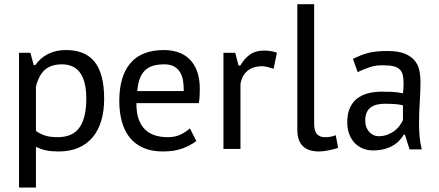

<svg xmlns="http://www.w3.org/2000/svg" viewBox="-20 -692 2039 892"><path d="M68.4 -446.8H121.1L136.7 -389.6H144Q167.5 -423.3 203.6 -441.4Q239.7 -459.5 286.6 -459.5Q329.1 -459.5 362.1 -446.8Q395 -434.1 417.7 -407Q440.4 -379.9 452.1 -336.7Q463.9 -293.5 463.9 -232.9Q463.9 -176.3 450.4 -131.1Q437 -85.9 410.4 -54.2Q383.8 -22.5 344.2 -5.4Q304.7 11.7 252.4 11.7Q235.4 11.7 221.4 10.5Q207.5 9.3 195.1 6.8Q182.6 4.4 171.1 0.2Q159.7 -3.9 147 -9.8V179.2H68.4ZM268.6 -393.1Q217.3 -393.1 188.5 -367.7Q159.7 -342.3 147 -289.1V-83.5Q166.5 -69.8 189.5 -62.3Q212.4 -54.7 248 -54.7Q317.4 -54.7 349.1 -99.4Q380.9 -144 380.9 -233.9Q380.9 -276.4 373 -306.6Q365.2 -336.9 350.6 -356Q335.9 -375 315.2 -384Q294.4 -393.1 268.6 -393.1Z M892.1 -36.6Q862.3 -14.6 825.4 -1.5Q788.6 11.7 736.8 11.7Q684.6 11.7 646.5 -4.9Q608.4 -21.5 583.5 -52Q558.6 -82.5 546.4 -126Q534.2 -169.4 534.2 -223.1Q534.2 -337.9 585.9 -398.7Q637.7 -459.5 742.2 -459.5Q775.4 -459.5 805.4 -450Q835.4 -440.4 858.4 -419.2Q881.3 -397.9 894.8 -363.3Q908.2 -328.6 908.2 -278.8Q908.2 -265.6 907.5 -247.8Q906.7 -230 903.8 -212.9H613.8Q613.3 -169.4 623.8 -139.4Q634.3 -109.4 653.6 -90.6Q672.9 -71.8 699.7 -63.2Q726.6 -54.7 758.8 -54.7Q794.4 -54.7 819.3 -66.9Q844.2 -79.1 862.3 -95.7ZM833.5 -269Q834 -292.5 830.8 -314.7Q827.6 -336.9 817.9 -354.2Q808.1 -371.6 790.3 -382.3Q772.5 -393.1 743.2 -393.1Q713.4 -393.1 691.2 -386.5Q668.9 -379.9 653.6 -365Q638.2 -350.1 629.4 -326.4Q620.6 -302.7 617.7 -269Z M1251 -372.6Q1237.3 -377 1223.6 -380.6Q1210 -384.3 1197.8 -384.3Q1175.3 -384.3 1157.7 -378.2Q1140.1 -372.1 1127.7 -361.1Q1115.2 -350.1 1107.7 -335.2Q1100.1 -320.3 1097.2 -302.7V0H1018.1V-446.8H1072.8L1088.4 -387.2H1096.2Q1115.2 -420.4 1141.4 -438.7Q1167.5 -457 1206.5 -457Q1218.8 -457 1234.6 -455.1Q1250.5 -453.1 1266.6 -447.3Z M1439.5 -118.2Q1439.5 -83.5 1452.6 -69.1Q1465.8 -54.7 1488.3 -54.7Q1495.1 -54.7 1500.7 -54.9Q1506.3 -55.2 1512.2 -56.2Q1518.1 -57.1 1524.7 -58.8Q1531.2 -60.5 1540 -63.5L1550.8 -4.9Q1542 -2 1530.8 1Q1519.5 3.9 1507.8 6.3Q1496.1 8.8 1484.1 10.3Q1472.2 11.7 1461.4 11.7Q1438.5 11.7 1420.2 6.1Q1401.9 0.5 1388.7 -11.5Q1375.5 -23.4 1368.4 -42.7Q1361.3 -62 1361.3 -89.4V-672.4H1439.5Z M1619.6 -418.9Q1638.7 -427.7 1655.5 -434.6Q1672.4 -441.4 1690.7 -446Q1709 -450.7 1730.5 -452.9Q1752 -455.1 1780.3 -455.1Q1831.5 -455.1 1861.8 -442.1Q1892.1 -429.2 1908 -408.7Q1923.8 -388.2 1928.7 -363Q1933.6 -337.9 1933.6 -313.5Q1933.6 -290 1932.6 -266.6Q1931.6 -243.2 1930.2 -219Q1928.7 -194.8 1927.7 -169.7Q1926.8 -144.5 1926.8 -116.7Q1926.8 -84.5 1929.7 -54.4Q1932.6 -24.4 1939.5 2H1882.8L1861.3 -66.4H1856Q1846.7 -50.8 1833.5 -37.4Q1820.3 -23.9 1802.7 -14.2Q1785.2 -4.4 1762.7 1.2Q1740.2 6.8 1713.4 6.8Q1686 6.8 1664.1 -2.7Q1642.1 -12.2 1626.2 -29.5Q1610.4 -46.9 1601.8 -70.8Q1593.3 -94.7 1593.3 -124Q1593.3 -162.6 1605 -189.5Q1616.7 -216.3 1638.2 -233.4Q1659.7 -250.5 1689.2 -258.3Q1718.8 -266.1 1754.9 -266.1Q1781.2 -266.1 1797.1 -265.4Q1813 -264.6 1823 -263.4Q1833 -262.2 1839.1 -261Q1845.2 -259.8 1852.1 -258.8Q1853.5 -271 1854.2 -280.5Q1855 -290 1855 -304.7Q1855 -328.6 1850.8 -344.7Q1846.7 -360.8 1835.9 -370.6Q1825.2 -380.4 1806.6 -384.5Q1788.1 -388.7 1759.3 -388.7Q1728 -389.6 1699.5 -380.4Q1670.9 -371.1 1641.6 -356.9ZM1852.1 -202.6Q1845.2 -204.1 1839.8 -205.3Q1834.5 -206.5 1825.7 -207.5Q1816.9 -208.5 1803.2 -209.2Q1789.6 -210 1767.1 -210Q1748.5 -210 1732.2 -206.3Q1715.8 -202.6 1703.4 -193.8Q1690.9 -185.1 1683.8 -169.9Q1676.8 -154.8 1676.8 -132.3Q1676.8 -115.2 1681.9 -101.8Q1687 -88.4 1695.6 -78.9Q1704.1 -69.3 1715.3 -64.2Q1726.6 -59.1 1738.8 -59.1Q1761.2 -59.1 1779.8 -66.2Q1798.3 -73.2 1812.7 -84.2Q1827.1 -95.2 1836.9 -108.6Q1846.7 -122.1 1852.1 -134.3Z"/></svg>

Font: PT Astra Sans
Style: Regular
Weight: 400
Designer: A.Korolkova, I. Chaeva
Foundry: ParaType Ltd
Version: Version 1.001; ttfautohint (v1.6)